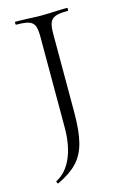

<svg xmlns="http://www.w3.org/2000/svg" viewBox="-104 -516 475 745"><g transform="rotate(-15 133.5 -143.5)"><path d="M36 -456Q34 -456 34 -462Q34 -468 36 -468L80 -467Q118 -465 139 -465Q164 -465 202 -467L243 -468Q246 -468 246 -462Q246 -456 243 -456Q210 -456 194 -450Q178 -444 172 -429.5Q166 -415 166 -385V-69Q166 6 154 52Q142 98 114 127.5Q86 157 35 181Q33 182 30.5 177Q28 172 30 171Q71 150 93 100Q115 50 115 -22V-387Q115 -417 109 -431Q103 -445 87 -450.5Q71 -456 36 -456Z"/></g></svg>

Font: Cormorant Unicase Light
Style: Regular
Weight: 300
Designer: Christian Thalmann (Catharsis Fonts)
Foundry: Catharsis Fonts
Version: Version 4.000